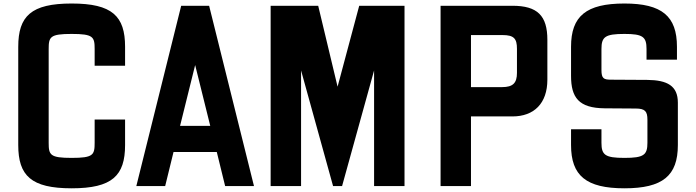

<svg xmlns="http://www.w3.org/2000/svg" viewBox="-20 -1032 3861 1065"><path d="M377.5 12.5C602.5 12.5 673.8 -57.5 673.8 -227.5V-368.8H505V-240C505 -172.5 497.5 -156.2 377.5 -156.2C257.5 -156.2 250 -172.5 250 -240V-760C250 -827.5 257.5 -843.8 377.5 -843.8C497.5 -843.8 505 -827.5 505 -760V-667.5H673.8V-772.5C673.8 -942.5 602.5 -1012.5 377.5 -1012.5C152.5 -1012.5 81.2 -942.5 81.2 -772.5V-227.5C81.2 -57.5 152.5 12.5 377.5 12.5Z M736.2 0H896.2L942.5 -188.8H1182.5L1228.8 0H1388.8L1140 -1000H985ZM978.8 -333.8 1062.5 -671.2 1146.2 -333.8Z M1481.2 0H1650V-641.2L1827.5 0H1877.5L2055 -641.2V0H2223.8V-1000H1972.5L1852.5 -551.2L1745 -1000H1481.2Z M2423.8 0H2592.5V-386.2H2822.5C2942.5 -386.2 3016.2 -458.8 3016.2 -590V-811.2C3016.2 -945 2961.2 -1000 2822.5 -1000H2423.8ZM2592.5 -548.8V-837.5H2767.5C2831.2 -837.5 2847.5 -817.5 2847.5 -761.2V-627.5C2847.5 -571.2 2825 -548.8 2765 -548.8Z M3443.8 12.5C3656.2 12.5 3740 -57.5 3740 -227.5V-462.5C3740 -556.2 3681.2 -587.5 3571.2 -588.8L3370 -590C3328.8 -590 3316.2 -596.2 3316.2 -643.8V-760C3316.2 -827.5 3336.2 -843.8 3443.8 -843.8C3546.2 -843.8 3566.2 -827.5 3566.2 -760V-701.2H3735V-772.5C3735 -942.5 3651.2 -1012.5 3443.8 -1012.5C3231.2 -1012.5 3147.5 -942.5 3147.5 -772.5V-611.2C3147.5 -491.2 3190 -432.5 3333.8 -431.2L3506.2 -430C3558.8 -430 3571.2 -413.8 3571.2 -367.5V-240C3571.2 -172.5 3551.2 -156.2 3443.8 -156.2C3336.2 -156.2 3316.2 -172.5 3316.2 -240V-315H3147.5V-227.5C3147.5 -57.5 3231.2 12.5 3443.8 12.5Z"/></svg>

Font: Basalte Marquee
Style: Regular
Weight: 400
Designer: Ange Degheest & Benjamin Gomez & Eugénie Bidaut
Foundry: Velvetyne Type Foundry
Version: Version 1.000;FEAKit 1.0